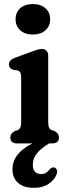

<svg xmlns="http://www.w3.org/2000/svg" viewBox="-20 -708 330 948"><path d="M142 -537.5Q103.5 -537.5 80.2 -558.2Q57 -579 57 -613Q57 -647 80.2 -667.5Q103.5 -688 142 -688Q181 -688 204.2 -667.5Q227.5 -647 227.5 -613Q227.5 -579 204.2 -558.2Q181 -537.5 142 -537.5ZM218 -432.5V-105.5Q218 -85.5 222.5 -77.2Q227 -69 236.5 -65L250.5 -60.5Q271 -49 271 -29.5Q271 0 238.5 0H222.5Q184.5 22.5 163.2 48Q142 73.5 142 107Q142 129.5 153.5 140.5Q165 151.5 182.5 151.5Q208 151.5 224 129.5Q236.5 115.5 248 119Q255 120.5 260 129.5Q265 138.5 259 153.5Q250 179.5 220.5 199.5Q191 219.5 147.5 219.5Q97 219.5 69.2 194.8Q41.5 170 41.5 128.5Q41.5 49 140.5 0H64Q31 0 31 -29.5Q31 -49 52 -60.5L66 -65Q75.5 -69 80 -77.2Q84.5 -85.5 84.5 -105.5V-326.5Q84.5 -344 79.8 -351Q75 -358 65.5 -361L44 -363.5Q24 -372 24 -390Q24 -411.5 53.5 -422.5L133 -452Q152 -459 164 -462.5Q176 -466 187.5 -466Q202 -466 210 -456.8Q218 -447.5 218 -432.5Z"/></svg>

Font: Fraunces 72pt SuperSoft SemiBold
Style: Regular
Weight: 600
Version: Version 1.000;[b76b70a41]